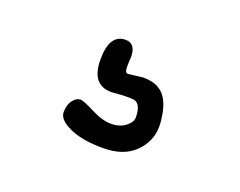

<svg xmlns="http://www.w3.org/2000/svg" viewBox="-53 -116 506 405"><g transform="rotate(20 200.0 86.5)"><path d="M200 37 233 33Q255 33 268 41Q290 53 297 90Q300 106 300 119Q300 152 275 177Q250 202 203.5 202Q157 202 128.5 189Q100 176 100 159Q100 142 108 132Q116 122 124 122Q132 122 157 135Q182 148 202 148Q222 148 234.5 138Q247 128 247 118Q247 89 232 84Q228 83 216 83Q204 83 180 85Q135 85 135 28Q135 -29 171 -29Q194 -29 194 2Q193 11 193 24Q193 37 200 37Z"/></g></svg>

Font: Patrick Hand
Style: Regular
Weight: 400
Designer: Patrick Wagesreiter
Foundry: Patrick Wagesreiter
Version: Version 1.003;PS 001.003;hotconv 1.0.70;makeotf.lib2.5.58329